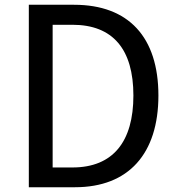

<svg xmlns="http://www.w3.org/2000/svg" viewBox="-20 -786 740 806"><path d="M101 -766V0H295C520 0 645 -141 645 -385C645 -630 520 -766 291 -766ZM284 -83H201V-682H284C455 -682 540 -578 540 -385C540 -192 455 -83 284 -83Z"/></svg>

Font: Kawkab Mono Light
Style: Bold
Weight: 400
Monospace: yes
Designer: Abdullah Arif
Foundry: Abdullah Arif
Version: Version 1.000;PS 000.500;hotconv 1.0.88;makeotf.lib2.5.64775